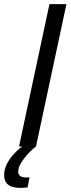

<svg xmlns="http://www.w3.org/2000/svg" viewBox="-62 -708 341 928"><path d="M30 0 177 -688H259L112 0ZM36 200Q7 200 -10.5 192Q-28 184 -35 170Q-42 156 -42 138Q-42 100 -15 61Q12 22 59 -10L112 0Q95 12 75 33.5Q55 55 40.5 78Q26 101 26 122Q26 134 35 142Q44 150 66 150Q68 150 71 150Q74 150 81 149L71 198Q62 199 53 199.5Q44 200 36 200Z"/></svg>

Font: Saira SemiCondensed
Style: Italic
Weight: 400
Width: 4
Italic angle: -12°
Designer: Hector Gatti with collaboration of the Omnibus-Type team
Foundry: Omnibus-Type
Version: Version 1.101